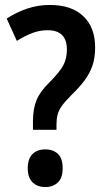

<svg xmlns="http://www.w3.org/2000/svg" viewBox="-20 -744 423 775"><path d="M113 -254Q113 -305 127.5 -340Q142 -375 180 -412Q220 -452 235 -479.5Q250 -507 250 -544Q250 -622 172 -622Q140 -622 110 -610.5Q80 -599 48 -579L7 -669Q47 -695 90.5 -709.5Q134 -724 181 -724Q269 -724 316.5 -678.5Q364 -633 364 -553Q364 -510 353 -478.5Q342 -447 321 -419Q300 -391 268 -360Q243 -335 230 -317Q217 -299 212.5 -281.5Q208 -264 208 -242V-220H113ZM92 -65Q92 -103 111 -122Q130 -141 163 -141Q195 -141 214 -122.5Q233 -104 233 -65Q233 -26 213.5 -7.5Q194 11 163 11Q131 11 111.5 -8Q92 -27 92 -65Z"/></svg>

Font: Noto Sans Thai Looped Condensed SemiBold
Style: Regular
Weight: 600
Width: 3
Designer: Sasikarn Vongin, Ben Mitchell
Foundry: The Fontpad Ltd
Version: Version 1.001; ttfautohint (v1.8.4.7-5d5b)